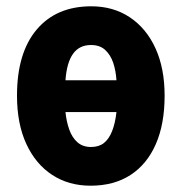

<svg xmlns="http://www.w3.org/2000/svg" viewBox="-20 -580 578 610"><path d="M503 -276Q503 -186 475 -122Q447 -58 394.5 -24Q342 10 268 10Q198 10 145.5 -24.5Q93 -59 63.5 -123Q34 -187 34 -276Q34 -412 96.5 -486Q159 -560 270 -560Q340 -560 392.5 -525Q445 -490 474 -426.5Q503 -363 503 -276ZM269 -113Q294 -113 310 -125.5Q326 -138 336 -163Q346 -188 350 -224H188Q191 -194 200 -168.5Q209 -143 226 -128Q243 -113 269 -113ZM269 -437Q232 -437 212 -409Q192 -381 188 -325H350Q348 -356 339.5 -381Q331 -406 314 -421.5Q297 -437 269 -437Z"/></svg>

Font: Noto Sans Display Condensed ExtraBold
Style: Regular
Weight: 800
Width: 3
Designer: Monotype Design Team
Foundry: Monotype Imaging Inc.
Version: Version 2.003